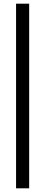

<svg xmlns="http://www.w3.org/2000/svg" viewBox="-20 -810 245 1040"><path d="M138 -790V210H67V-790Z"/></svg>

Font: Georama
Style: Regular
Weight: 400
Designer: Jean-Baptiste Levee
Foundry: Production Type
Version: Version 1.000